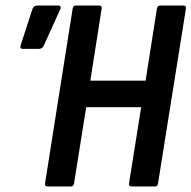

<svg xmlns="http://www.w3.org/2000/svg" viewBox="-20 -675 693 695"><path d="M153 0Q141 0 143 -11L243 -644Q245 -655 254 -655H339Q350 -655 348 -644L307 -383H507L548 -644Q550 -655 560 -655H643Q655 -655 653 -644L552 -11Q551 0 541 0H458Q445 0 447 -11L491 -287H292L248 -11Q246 0 236 0ZM63 -498Q50 -498 55 -512L98 -644Q103 -655 116 -655H191Q197 -655 199 -651Q201 -647 198 -641L138 -509Q133 -498 119 -498Z"/></svg>

Font: Sofia Sans Condensed
Style: Bold Italic
Weight: 700
Italic angle: -9°
Version: Version 4.100